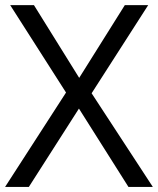

<svg xmlns="http://www.w3.org/2000/svg" viewBox="-20 -734 621 754"><path d="M580.1 0H484.4L290 -307.6L93.3 0H0L239.3 -370.6L20 -713.9H113.3L291 -428.2L470.2 -713.9H562L339.8 -367.7Z"/></svg>

Font: Viking Open Sans
Style: Regular
Weight: 400
Foundry: Ascender Corporation
Version: Version 2.001